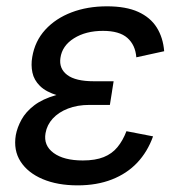

<svg xmlns="http://www.w3.org/2000/svg" viewBox="-20 -568 566 599"><path d="M222.2 10.3Q159.2 10.3 113 -9.3Q66.9 -28.8 44.2 -64Q21.5 -99.1 29.3 -146.5Q33.7 -170.4 47.1 -194.8Q60.5 -219.2 86.7 -239.3Q112.8 -259.3 154.8 -271.2Q196.8 -283.2 257.3 -283.2H329.6L322.8 -240.7H259.3Q221.2 -240.7 191.9 -229.2Q162.6 -217.8 144.5 -198Q126.5 -178.2 122.1 -152.8Q115.2 -114.3 147.2 -90.8Q179.2 -67.4 238.3 -67.4Q277.3 -67.4 303.5 -77.9Q329.6 -88.4 346.4 -108.9Q363.3 -129.4 374.5 -158.7L457.5 -142.6Q440.4 -94.7 408.2 -60.5Q376 -26.4 329.1 -8.1Q282.2 10.3 222.2 10.3ZM254.9 -259.3Q196.3 -259.3 159.9 -270.3Q123.5 -281.2 104.7 -299.8Q85.9 -318.4 81.1 -341.8Q76.2 -365.2 80.6 -390.1Q88.9 -439.9 121.3 -475.3Q153.8 -510.7 203.4 -529.5Q252.9 -548.3 313.5 -548.3Q373 -548.3 411.1 -531Q449.2 -513.7 469 -482.2Q488.8 -450.7 492.2 -408.2L405.3 -389.2Q402.3 -427.7 377.4 -449.7Q352.5 -471.7 301.3 -471.7Q247.6 -471.7 210.7 -448.5Q173.8 -425.3 168.5 -387.2Q163.6 -354 189.7 -334.2Q215.8 -314.5 272.5 -314.5H334.5L325.7 -259.3Z"/></svg>

Font: Inter 17pt
Style: Italic
Weight: 400
Italic angle: -9.3988°
Version: Version 4.001;git-66647c0bb